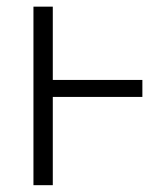

<svg xmlns="http://www.w3.org/2000/svg" viewBox="-20 -542 479 563"><path d="M397.5 -307.6V-257.8H134.8V1H78.1V-522.5H134.8V-307.6Z"/></svg>

Font: Gen Shin Gothic Light
Style: Regular
Weight: 200
Designer: [Source Han Sans]
Ryoko NISHIZUKA  (kana & ideographs); Paul D. Hunt (Latin, Greek & Cyrillic); Wenlong ZHANG  (bopomofo
Version: Version 1.002.20150607